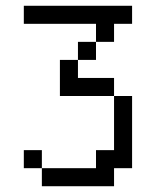

<svg xmlns="http://www.w3.org/2000/svg" viewBox="-20 -645 540 665"><path d="M437.5 -562.5H375V-500H312.5V-562.5H62.5V-625H437.5ZM62.5 -125H125V-62.5H62.5ZM125 -62.5H312.5V-125H375V-312.5H437.5V-62.5H375V0H125ZM187.5 -437.5H250V-375H375V-312.5H187.5ZM250 -500H312.5V-437.5H250Z"/></svg>

Font: ChillBitmapSE 16px
Style: Regular
Weight: 400
Designer: Designed by Warren2060
Foundry: ChillType
Version: Version 1.000